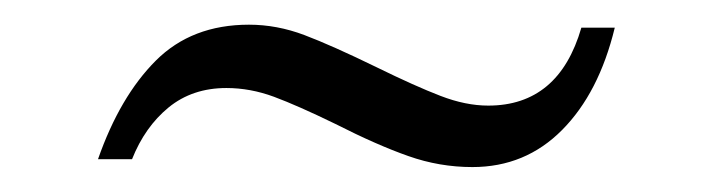

<svg xmlns="http://www.w3.org/2000/svg" viewBox="-20 -427 568 154"><path d="M282.2 -373Q246.1 -390.6 224.1 -398.9Q202.1 -407.2 179.7 -407.2Q133.8 -407.2 105 -378.4Q76.2 -349.6 58.6 -299.3H85.9Q96.2 -325.2 115.2 -340.8Q134.3 -356.4 161.6 -356.4Q180.7 -356.4 199.7 -349.4Q218.8 -342.3 249 -327.6Q282.7 -310.5 307.6 -301.8Q332.5 -293 358.9 -293Q401.4 -293 430.9 -322.8Q460.4 -352.5 473.1 -404.8H446.3Q428.2 -342.3 371.6 -342.3Q353.5 -342.3 333.3 -350.1Q313 -357.9 282.2 -373Z"/></svg>

Font: Radley
Style: Italic
Weight: 400
Italic angle: -12°
Designer: Vernon Adams
Foundry: Vernon Adams
Version: Version 1.003; ttfautohint (v1.6)